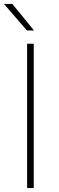

<svg xmlns="http://www.w3.org/2000/svg" viewBox="-31 -964 301 984"><path d="M108 0V-740H142V0ZM107 -808 -11 -944H32L143 -808Z"/></svg>

Font: Encode Sans Exp Th
Style: Regular
Weight: 100
Width: 7
Designer: Multiple Designers
Foundry: Impallari Type
Version: Version 3.002; ttfautohint (v1.8.3) -l 8 -r 50 -G 200 -x 14 